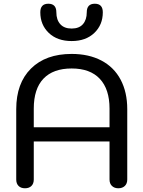

<svg xmlns="http://www.w3.org/2000/svg" viewBox="-20 -999 769 1029"><path d="M67 -37V-414Q67 -553 146 -631.5Q225 -710 364 -710Q456 -710 523.5 -674.5Q591 -639 626.5 -572Q662 -505 662 -414V-37Q662 -15 649 -2.5Q636 10 614 10Q593 10 580 -2.5Q567 -15 567 -37V-241H161V-37Q161 -15 148.5 -2.5Q136 10 114 10Q92 10 79.5 -2.5Q67 -15 67 -37ZM567 -317V-417Q567 -521 515 -576.5Q463 -632 364 -632Q265 -632 213 -577.5Q161 -523 161 -417V-317ZM196 -933Q196 -979 239 -979Q282 -979 282 -933Q282 -893 303 -869.5Q324 -846 364 -846Q404 -846 424.5 -869.5Q445 -893 445 -933Q445 -979 488 -979Q531 -979 531 -933Q531 -866 485.5 -822.5Q440 -779 364 -779Q287 -779 241.5 -822.5Q196 -866 196 -933Z"/></svg>

Font: Kodchasan Medium
Style: Regular
Weight: 500
Designer: Katatrad Aksorn Co.,Ltd.
Foundry: Cadson Demak Co.,Ltd.
Version: Version 1.000; ttfautohint (v1.6)